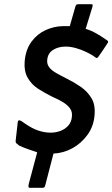

<svg xmlns="http://www.w3.org/2000/svg" viewBox="-20 -765 538 919"><path d="M158 -36Q143 -41 117 -50Q91 -59 72 -68Q63 -75 58.5 -79Q54 -83 55 -92Q58 -114 60 -136Q62 -158 65 -180Q66 -189 71.5 -189Q77 -189 84 -184.5Q91 -180 96 -176Q133 -150 163.5 -140Q194 -130 222 -130Q247 -130 269.5 -138.5Q292 -147 307 -164Q322 -181 324 -206Q327 -228 316.5 -244Q306 -260 284.5 -274Q263 -288 230 -302Q196 -319 163.5 -339.5Q131 -360 112 -393.5Q93 -427 99 -480Q105 -531 131.5 -566.5Q158 -602 197.5 -620.5Q237 -639 282 -640Q290 -640 297.5 -640Q305 -640 314 -640L341 -734Q343 -740 345.5 -742.5Q348 -745 358 -745H413Q423 -745 423.5 -742Q424 -739 422 -731L390 -627Q416 -619 440 -605.5Q464 -592 488 -575Q497 -570 497.5 -566Q498 -562 492 -554Q483 -540 471.5 -523Q460 -506 450 -492Q445 -486 440.5 -488Q436 -490 426 -498Q412 -507 390 -517.5Q368 -528 342.5 -535Q317 -542 294 -542Q260 -542 234.5 -526.5Q209 -511 206 -478Q204 -458 215.5 -443Q227 -428 249 -415.5Q271 -403 301 -388Q335 -371 367 -349Q399 -327 418.5 -294Q438 -261 432 -208Q427 -158 397.5 -118Q368 -78 325.5 -55Q283 -32 236 -30L196 124Q194 131 191 132.5Q188 134 179 134H123Q118 134 116.5 130.5Q115 127 118 114Z"/></svg>

Font: Glory Thin SemiBold
Style: Italic
Weight: 600
Italic angle: -12°
Version: Version 1.011